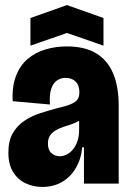

<svg xmlns="http://www.w3.org/2000/svg" viewBox="-20 -724 512 757"><path d="M147 13Q111 13 80.5 -1.5Q50 -16 31.5 -46Q13 -76 13 -122Q13 -169 30.5 -199Q48 -229 76.5 -248Q105 -267 138 -277.5Q171 -288 200 -296Q239 -305 258.5 -313Q278 -321 285.5 -332Q293 -343 293 -360Q293 -388 278 -402.5Q263 -417 238 -417Q220 -417 205 -407Q190 -397 182 -374Q174 -351 177 -312L30 -325Q27 -383 43 -424.5Q59 -466 89 -491.5Q119 -517 159 -529Q199 -541 244 -541Q313 -541 358 -514.5Q403 -488 425.5 -436Q448 -384 448 -306V-196Q448 -163 448 -130.5Q448 -98 448 -65.5Q448 -33 448 0H311Q311 -35 311 -70.5Q311 -106 311 -143H304Q300 -97 279 -61.5Q258 -26 224.5 -6.5Q191 13 147 13ZM215 -108Q229 -108 242.5 -114.5Q256 -121 267 -134Q278 -147 285 -166.5Q292 -186 292 -212V-260L316 -269Q308 -257 293.5 -248.5Q279 -240 262.5 -234.5Q246 -229 229.5 -223.5Q213 -218 199.5 -210Q186 -202 177.5 -190Q169 -178 169 -158Q169 -132 183 -120Q197 -108 215 -108ZM100 -544V-653L244 -704L388 -653V-544L244 -594Z"/></svg>

Font: Bricolage Grotesque 96pt ExtraBold SemiCondensed
Style: Regular
Weight: 800
Width: 4
Version: Version 1.001;gftools[0.9.33.dev8+g029e19f]